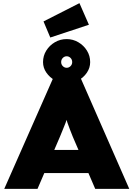

<svg xmlns="http://www.w3.org/2000/svg" viewBox="-20 -1198 847 1218"><path d="M7 0 316 -700H493L800 0H584L442 -330Q431 -358 422.5 -379.5Q414 -401 407.5 -420.5Q401 -440 395 -460.5Q389 -481 383 -506H421Q416 -480 409.5 -459Q403 -438 396 -419Q389 -400 380 -379Q371 -358 360 -330L218 0ZM158 -100 223 -247H586L632 -100ZM403 -669Q363 -669 329 -688Q295 -707 274 -737.5Q253 -768 253 -804Q253 -844 273.5 -877Q294 -910 328 -930Q362 -950 403 -950Q443 -950 477 -930Q511 -910 531.5 -877Q552 -844 552 -804Q552 -768 531.5 -737.5Q511 -707 477 -688Q443 -669 403 -669ZM403 -768Q417 -768 427.5 -778.5Q438 -789 438 -804Q438 -820 427.5 -830.5Q417 -841 403 -841Q389 -841 378.5 -830.5Q368 -820 368 -804Q368 -789 378.5 -778.5Q389 -768 403 -768ZM299 -960 256 -1062 484 -1178 544 -1041Z"/></svg>

Font: Lexend Exa Black
Style: Regular
Weight: 900
Designer: Bonnie Shaver-Troup, Thomas Jockin
Foundry: Lexend
Version: Version 1.007